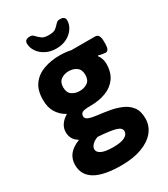

<svg xmlns="http://www.w3.org/2000/svg" viewBox="-222 -817 991 1130"><g transform="rotate(-30 273.0 -251.5)"><path d="M273 -575Q233 -575 202 -591Q171 -607 153.5 -633Q136 -659 136 -687Q136 -715 171 -715Q184 -715 190.5 -710Q197 -705 204 -697Q214 -687 228 -676.5Q242 -666 273 -666Q308 -666 321.5 -677.5Q335 -689 344 -699Q350 -706 356.5 -710.5Q363 -715 375 -715Q410 -715 410 -687Q410 -659 392.5 -633Q375 -607 344.5 -591Q314 -575 273 -575ZM262 212Q141 212 82.5 177Q24 142 24 74Q24 -7 115 -42L116 -46Q95 -57 84 -76.5Q73 -96 73 -121Q73 -149 89 -172Q105 -195 133 -211Q96 -231 74 -265.5Q52 -300 52 -353Q52 -418 81 -457Q110 -496 159 -513.5Q208 -531 267 -531Q287 -531 306.5 -529Q326 -527 344 -523H505Q535 -523 535 -473V-456Q535 -409 511 -409Q505 -409 488 -412Q471 -415 463 -418L461 -414Q470 -404 476 -386.5Q482 -369 482 -353Q482 -293 455 -255.5Q428 -218 381.5 -200.5Q335 -183 278 -183Q232 -183 220 -175Q208 -167 208 -151Q208 -134 230.5 -126Q253 -118 289 -114Q325 -110 365 -103Q404 -96 439.5 -81Q475 -66 497.5 -37Q520 -8 520 42Q520 93 488 131.5Q456 170 398 191Q340 212 262 212ZM267 -290Q298 -290 320 -305.5Q342 -321 342 -357Q342 -392 320 -408Q298 -424 267 -424Q236 -424 214 -408Q192 -392 192 -357Q192 -321 214 -305.5Q236 -290 267 -290ZM273 95Q325 95 350.5 81.5Q376 68 376 46Q376 23 342 12.5Q308 2 222 -4Q196 5 182 20Q168 35 168 50Q168 70 193 82.5Q218 95 273 95Z"/></g></svg>

Font: Asap
Style: Bold
Weight: 700
Designer: Pablo Cosgaya
Foundry: Omnibus-Type
Version: Version 3.001; ttfautohint (v1.8.3)